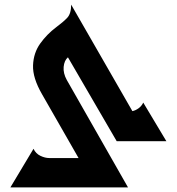

<svg xmlns="http://www.w3.org/2000/svg" viewBox="-20 -611 765 831"><path d="M25 200 125 33Q135 54 155 63.5Q175 73 193 73H320L162 -203Q121 -274 123 -328Q125 -382 154 -422.5Q183 -463 223 -493Q254 -516 271 -534Q288 -552 288 -591L553 -130Q567 -133 580 -142.5Q593 -152 600 -167L700 0H485L274 -363Q258 -349 255.5 -321.5Q253 -294 269 -265L534 200Z"/></svg>

Font: Reem Kufi SemiBold
Style: Regular
Weight: 600
Designer: Khaled Hosny
Version: Version 1.001